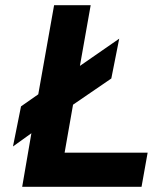

<svg xmlns="http://www.w3.org/2000/svg" viewBox="-20 -720 589 740"><path d="M65.5 0 101 -206.5 30 -155.5 61 -310 127.5 -356.5 188.5 -700H329.5L288 -466L439.5 -571L409 -417.5L261.5 -316.5L229 -131.5H549L525.5 0Z"/></svg>

Font: Overpass ExtraBold
Style: Italic
Weight: 800
Italic angle: -10°
Designer: Delve Withrington, Dave Bailey, Thomas Jockin
Foundry: Delve Fonts LLC
Version: Version 4.000